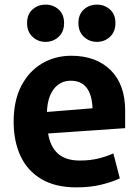

<svg xmlns="http://www.w3.org/2000/svg" viewBox="-20 -791 596 830"><path d="M257 -691Q257 -729 233.5 -750Q210 -771 177 -771Q144 -771 120.5 -750Q97 -729 97 -691Q97 -654 120.5 -632Q144 -610 177 -610Q210 -610 233.5 -632Q257 -654 257 -691ZM479 -691Q479 -729 455.5 -750Q432 -771 399 -771Q366 -771 342.5 -750Q319 -729 319 -691Q319 -654 342.5 -632Q366 -610 399 -610Q432 -610 455.5 -632Q479 -654 479 -691ZM521 -237V-313Q521 -426 458 -488Q395 -550 288 -550Q218 -550 161.5 -516.5Q105 -483 72 -419.5Q39 -356 39 -265Q39 -180 69 -116Q99 -52 159.5 -16.5Q220 19 310 19Q372 19 421 6.5Q470 -6 498 -20L470 -128Q445 -116 408 -106.5Q371 -97 325 -97Q264 -97 230.5 -127Q197 -157 188 -214ZM380 -323 183 -307Q185 -370 212.5 -406Q240 -442 286 -442Q375 -442 380 -323Z"/></svg>

Font: Repo Bold
Style: Bold
Weight: 700
Designer: Stefan Peev
Foundry: Context Ltd
Version: Version 1.502